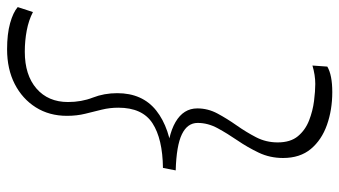

<svg xmlns="http://www.w3.org/2000/svg" viewBox="-273 -592 958 542"><g transform="rotate(90 206.0 -321.0)"><path d="M74 138Q31 138 0.5 129.5Q-30 121 -45 108L-31 65Q-8 77 21 82.5Q50 88 81 88Q147 88 185 55Q223 22 223 -34Q223 -72 210.5 -104Q198 -136 198 -173Q198 -244 247 -283Q296 -322 384 -330L391 -312Q318 -315 279.5 -337.5Q241 -360 241 -399Q241 -429 255.5 -456Q270 -483 289 -510Q308 -537 322.5 -565Q337 -593 337 -626Q337 -662 319.5 -683Q302 -704 275 -714.5Q248 -725 220 -728.5Q192 -732 172 -732Q147 -732 120 -724L123 -766Q135 -773 153 -776.5Q171 -780 195 -780Q245 -780 287.5 -765Q330 -750 355.5 -719.5Q381 -689 381 -641Q381 -604 366 -572.5Q351 -541 331.5 -512.5Q312 -484 297 -456.5Q282 -429 282 -400Q282 -371 314 -355.5Q346 -340 416 -338L409 -302Q327 -301 283 -272.5Q239 -244 239 -176Q239 -152 244.5 -129.5Q250 -107 256 -83Q262 -59 262 -31Q262 19 238 57Q214 95 172 116.5Q130 138 74 138Z"/></g></svg>

Font: Savate ExtraLight
Style: Italic
Weight: 200
Italic angle: -11°
Designer: Max Esnée
Foundry: Plomb Type
Version: Version 2.000